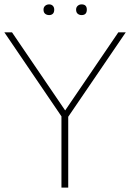

<svg xmlns="http://www.w3.org/2000/svg" viewBox="-40 -858 595 878"><path d="M535 -710 272 -324V0H241V-326L-20 -710H15L258 -353L501 -710ZM185 -789Q174 -789 166.5 -795Q159 -801 159 -814Q159 -825 166.5 -831.5Q174 -838 185 -838Q195 -838 201.5 -831.5Q208 -825 208 -814Q208 -801 201.5 -795Q195 -789 185 -789ZM333 -789Q323 -789 315.5 -795Q308 -801 308 -814Q308 -825 315.5 -831.5Q323 -838 333 -838Q357 -838 357 -814Q357 -789 333 -789Z"/></svg>

Font: Livvic Thin
Style: Regular
Weight: 250
Designer: Jacques Le Bailly, Baron von Fonthausen
Version: Version 1.001; ttfautohint (v1.8.2)